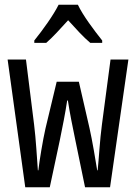

<svg xmlns="http://www.w3.org/2000/svg" viewBox="-20 -786 570 806"><path d="M124 -616V-606H174C201 -629 234 -666 266 -701C298 -666 329 -631 359 -606H409V-616C375 -659 328 -721 307 -766H226C204 -722 161 -662 124 -616ZM86 0H189L231 -197C242 -251 254 -310 262 -364H265C273 -310 285 -253 296 -199L337 0H442L519 -536H444L408 -264C399 -198 395 -118 390 -71H388C382 -109 367 -199 356 -247L311 -443H218L171 -247C160 -199 145 -108 141 -71H139C135 -122 131 -201 123 -264L89 -536H12Z"/></svg>

Font: Noto Sans Mono Condensed
Style: Regular
Weight: 400
Width: 3
Designer: Monotype Design Team
Foundry: Monotype Imaging Inc.
Version: Version 2.014